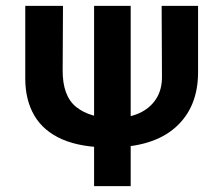

<svg xmlns="http://www.w3.org/2000/svg" viewBox="-20 -632 759 652"><path d="M299.5 0V-612H423.8V0ZM351.9 -131.3Q254.5 -131.3 191.2 -158.9Q128 -186.5 96.9 -239.2Q65.8 -291.8 65.8 -365.3V-612H193.9L192.8 -393.5Q192.3 -305.6 239.2 -268.4Q286.1 -231.1 368 -231.1Q415.8 -231.1 452.4 -247.5Q488.9 -263.9 509.7 -295.5Q530.5 -327.1 530 -372.2L528.9 -612H652.6V-386.6Q652.6 -267.5 575.8 -199.4Q499 -131.3 351.9 -131.3Z"/></svg>

Font: Ancizar Sans Thin
Style: Regular
Weight: 100
Designer: Cesar Puertas, Viviana Monsalve, Julian Moncada, Julian Prieto, Jose Castro, Mariel Hernandez, Felipe Aragon, Sara Alarc
Version: Version 8.100